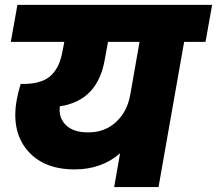

<svg xmlns="http://www.w3.org/2000/svg" viewBox="-20 -760 882 780"><path d="M337.9 -222.2Q406.2 -222.2 451.7 -264.6Q497.1 -307.1 508.8 -374V-373L546.9 -589.8H418.9L405.8 -519Q377.4 -351.1 223.1 -328.1Q217.3 -282.2 247.3 -252.2Q277.3 -222.2 337.9 -222.2ZM23.9 -589.8 50.8 -740.2H841.8L814.9 -589.8H728L624 0H443.8L467.8 -137.2Q392.6 -71.8 283.2 -71.8Q155.8 -71.8 90.6 -149.9Q25.4 -228 47.9 -354Q53.2 -384.8 64 -418.9H73.2Q114.3 -418.9 143.6 -428.5Q172.9 -438 190.7 -456.8Q208.5 -475.6 218.3 -498Q228 -520.5 233.9 -551.8L241.2 -589.8Z"/></svg>

Font: Poppins ExtraBold
Style: Italic
Weight: 800
Italic angle: -10°
Designer: Ninad Kale (Devanagari), Jonny Pinhorn (Latin)
Foundry: Indian Type Foundry
Version: Version 3.200;PS 1.000;hotconv 16.6.54;makeotf.lib2.5.65590